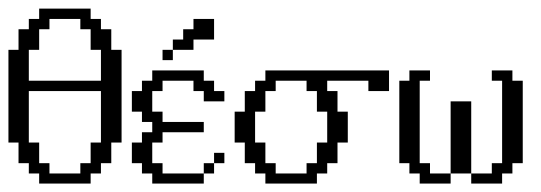

<svg xmlns="http://www.w3.org/2000/svg" viewBox="-20 -435 1283 455"><path d="M170.4 -23.9V-48.3H194.8V-97.2H219.2V-219.2H48.3V-97.2H72.8V-48.3H97.2V-23.9ZM219.2 -243.7V-316.9H194.8V-365.7H170.4V-390.1H97.2V-365.7H72.8V-316.9H48.3V-243.7ZM72.8 0V-23.9H48.3V-48.3H23.9V-97.2H0V-316.9H23.9V-365.7H48.3V-390.1H72.8V-414.6H194.8V-390.1H219.2V-365.7H243.7V-316.9H268.1V-97.2H243.7V-48.3H219.2V-23.9H194.8V0Z M462.9 -23.9V-48.3H487.3V-23.9ZM487.3 -48.3V-72.8H511.7V-48.3ZM340.8 0V-23.9H316.4V-48.3H292.5V-97.2H316.4V-121.6H340.8V-146H316.4V-170.4H292.5V-219.2H316.4V-243.7H340.8V-268.1H462.9V-243.7H487.3V-219.2H511.7V-194.8H462.9V-219.2H438.5V-243.7H365.2V-219.2H340.8V-170.4H365.2V-146H462.9V-121.6H365.2V-97.2H340.8V-48.3H365.2V-23.9H462.9V0ZM365.2 -292.5V-316.9H389.6V-292.5ZM389.6 -316.9V-341.3H414.1V-365.7H438.5V-390.1H487.3V-341.3H438.5V-316.9Z M706.5 -23.9V-48.3H731V-97.2H755.4V-170.4H731V-219.2H706.5V-243.7H633.3V-219.2H608.9V-170.4H584.5V-97.2H608.9V-48.3H633.3V-23.9ZM608.9 0V-23.9H584.5V-48.3H560.1V-97.2H536.1V-170.4H560.1V-219.2H584.5V-243.7H608.9V-268.1H901.9V-219.2H853V-243.7H755.4V-219.2H779.8V-170.4H804.2V-97.2H779.8V-48.3H755.4V-23.9H731V0Z M1047.9 -23.9V-194.8H1096.7V-23.9ZM974.6 0V-23.9H950.2V-48.3H926.3V-243.7H950.2V-268.1H999V-243.7H974.6V-48.3H999V-23.9H1047.9V0ZM1096.7 0V-23.9H1145.5V-48.3H1169.9V-243.7H1145.5V-268.1H1194.3V-243.7H1218.8V-48.3H1194.3V-23.9H1169.9V0Z"/></svg>

Font: FS Mondwest Regular
Style: Regular
Weight: 400
Designer: NZWStudios2024
Foundry: https://fontstruct.com
Version: Version 1.0